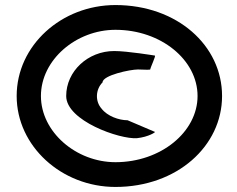

<svg xmlns="http://www.w3.org/2000/svg" viewBox="-20 -732 939 760"><path d="M46 -352C46 -154 223 8 437 8C681 8 859 -154 859 -352C859 -552 681 -712 437 -712C223 -712 46 -552 46 -352ZM142 -352C142 -495 281 -614 437 -614C617 -614 762 -495 762 -352C762 -210 617 -90 437 -90C281 -90 142 -210 142 -352ZM242 -352C242 -254 454 -180 522 -185C569 -190 598 -210 593 -210L485 -256C451 -256 405 -272 382 -302C356 -331 358 -378 386 -406C386 -434 495 -457 526 -457C551 -457 575 -454 575 -458C575 -464 598 -512 593 -512C593 -512 484 -530 432 -530C328 -530 242 -450 242 -352Z"/></svg>

Font: Ampere
Style: Ext
Weight: 400
Version: Version 1